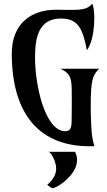

<svg xmlns="http://www.w3.org/2000/svg" viewBox="-20 -801 595 1065"><path d="M315.9 -419.9C361.8 -396 377.4 -380.9 377.9 -302.2C378.4 -239.3 378.4 -221.2 377.4 -129.4C377 -92.3 370.6 -73.2 341.8 -73.2C231.4 -73.2 174.3 -323.7 174.3 -481.4C174.3 -590.8 193.4 -698.2 317.9 -698.2C410.2 -698.2 438.5 -646.5 461.9 -522.5C508.3 -582.5 511.7 -742.2 491.2 -781.2C460 -736.3 389.6 -747.1 291.5 -747.1C152.3 -747.1 45.4 -669.9 45.4 -503.4C45.4 -176.3 192.9 22 503.9 9.8C493.2 -21 488.8 -53.2 486.3 -100.6C482.9 -162.6 481.4 -254.9 486.3 -310.5C491.2 -367.7 501 -392.1 530.3 -419.9ZM405.3 106.4C410.6 77.1 405.8 58.6 396 41H251.5C270.5 54.7 291.5 101.1 291.5 133.3C291.5 161.6 279.8 192.4 242.2 223.6C253.4 234.4 263.2 240.2 272.5 243.7C316.4 231.4 394.5 168 405.3 106.4Z"/></svg>

Font: Amarante
Style: Regular
Weight: 400
Designer: Karolina Lach
Foundry: Sorkin Type Co.
Version: Version 1.001